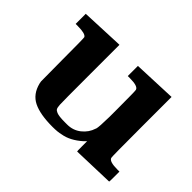

<svg xmlns="http://www.w3.org/2000/svg" viewBox="-96 -637 831 831"><g transform="rotate(45 319.5 -222.0)"><path d="M40 -442 134 -446Q228 -450 229 -450H235V-273Q235 -92 236 -85Q237 -68 240.5 -62Q244 -56 254 -52Q268 -46 304 -46H319Q355 -46 382 -67.5Q409 -89 419 -121L420 -123Q424 -135 425 -199Q425 -201 425 -207Q425 -233 425 -249Q425 -358 423 -363Q418 -380 369 -380H356V-442L554 -450V-267Q554 -84 556 -79Q561 -62 610 -62H623V-31Q623 0 622 0Q603 0 527 3Q451 6 432 6Q431 6 431 -25V-56L420 -45Q376 -6 332 1Q313 6 281 6Q205 6 163.5 -14.5Q122 -35 109 -87L107 -98L106 -230Q106 -358 104 -366Q97 -380 50 -380H37V-442Z"/></g></svg>

Font: KaTeX_Main
Style: Bold
Weight: 700
Version: Version 1.1; ttfautohint (v1.3)